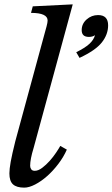

<svg xmlns="http://www.w3.org/2000/svg" viewBox="-20 -849 515 879"><path d="M183 -691Q188 -709 193 -727.5Q198 -746 198 -755Q198 -790 122 -790L130 -820L313 -829L134 -172Q118 -120 118 -90Q118 -81 123 -74Q128 -67 139 -67Q155 -67 173 -80.5Q191 -94 207.5 -112.5Q224 -131 237 -150.5Q250 -170 256 -181L286 -164Q271 -130 247 -98.5Q223 -67 196 -43Q169 -19 141 -4.5Q113 10 91 10Q56 10 39.5 -5Q23 -20 23 -55Q23 -75 29 -108.5Q35 -142 50 -202ZM329 -610Q368 -629 388.5 -647.5Q409 -666 415 -688Q404 -680 387 -680Q354 -680 354 -711Q354 -740 376.5 -760Q399 -780 429 -780Q475 -780 475 -733Q475 -691 446 -654.5Q417 -618 344 -584Z"/></svg>

Font: SVN-Libre Baskerville
Style: Italic
Weight: 400
Italic angle: -14°
Designer: Pablo Impallari, Rodrigo Fuenzalida
Foundry: Pablo Impallari, Rodrigo Fuenzalida
Version: Version 1.000; ttfautohint (v1.8.4)